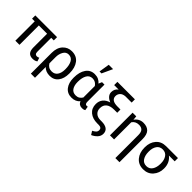

<svg xmlns="http://www.w3.org/2000/svg" viewBox="103 -1881 3169 3169"><g transform="rotate(45 1688.0 -296.0)"><path d="M545.9 -452.1H485.8V-130.9Q485.8 -95.2 498.8 -81.5Q511.7 -67.9 533.7 -67.9Q545.9 -67.9 557.6 -71.5Q569.3 -75.2 578.1 -80.6L599.6 -15.6Q577.6 -0.5 555.9 4.9Q534.2 10.3 508.3 10.3Q450.2 10.3 419.9 -24.4Q389.6 -59.1 389.6 -136.2V-452.1H196.8V0H100.6V-452.1H38.6V-528.3H545.9Z M1113.8 -244.1Q1113.8 -129.4 1060.3 -59.6Q1006.8 10.3 910.6 10.3Q863.3 10.3 826.2 -4.4Q789.1 -19 762.2 -47.4V203.1H666V-281.2V-281.7Q666 -402.3 728.8 -470.2Q791.5 -538.1 885.3 -538.1Q996.1 -538.1 1054.9 -460.7Q1113.8 -383.3 1113.8 -254.4ZM1017.6 -254.4Q1017.6 -346.7 985.4 -404.5Q953.1 -462.4 885.3 -462.4Q825.2 -462.4 793.7 -406Q762.2 -349.6 762.2 -281.2V-134.3Q780.3 -101.6 809.6 -83.3Q838.9 -64.9 881.3 -64.9Q949.2 -64.9 983.4 -114.7Q1017.6 -164.6 1017.6 -244.1Z M1653.3 -527.8V-134.8Q1653.3 -99.6 1663.3 -85.9Q1673.3 -72.3 1690.4 -72.3Q1697.8 -72.3 1704.1 -73Q1710.4 -73.7 1715.8 -75.7L1727.1 -6.3Q1712.9 3.4 1698.2 6.8Q1683.6 10.3 1665.5 10.3Q1628.9 10.3 1604.5 -5.4Q1580.1 -21 1568.4 -54.7Q1541.5 -22.5 1504.2 -6.1Q1466.8 10.3 1418.5 10.3Q1321.8 10.3 1267.1 -59.8Q1212.4 -129.9 1212.4 -244.1V-254.4Q1212.4 -381.8 1266.8 -460Q1321.3 -538.1 1419.4 -538.1Q1468.8 -538.1 1506.6 -520.5Q1544.4 -502.9 1571.3 -469.7L1596.2 -527.8ZM1308.6 -244.1Q1308.6 -164.1 1341.6 -114.5Q1374.5 -64.9 1442.9 -64.9Q1482.4 -64.9 1510.3 -82.3Q1538.1 -99.6 1557.1 -130.9V-134.8V-398.9Q1538.1 -428.2 1510 -445.3Q1481.9 -462.4 1443.8 -462.4Q1375 -462.4 1341.8 -404.1Q1308.6 -345.7 1308.6 -254.4ZM1471.7 -809.1H1573.2L1487.8 -623.5H1441.9Z M2180.2 -710.9V-635.3H2035.6Q1975.6 -631.3 1945.1 -599.6Q1914.6 -567.9 1914.6 -521Q1914.6 -475.1 1950 -449.5Q1985.4 -423.8 2060.5 -423.8H2130.4V-348.1H2060.5Q1969.2 -348.1 1921.6 -310.1Q1874 -272 1874 -197.3Q1874 -138.7 1913.1 -102.1Q1952.1 -65.4 2021 -65.4H2050.3Q2128.9 -65.4 2172.4 -34.4Q2215.8 -3.4 2215.8 59.6Q2214.8 113.8 2177 153.8Q2139.2 193.8 2085.9 216.8L2047.4 154.8Q2079.1 139.6 2102.1 118.9Q2125 98.1 2125 64Q2125 38.6 2107.9 23.9Q2090.8 9.3 2054.2 9.3H2021Q1912.6 9.3 1845.2 -46.1Q1777.8 -101.6 1777.8 -199.2Q1777.8 -270 1816.7 -318.1Q1855.5 -366.2 1929.7 -387.7Q1877 -407.2 1847.7 -441.7Q1818.4 -476.1 1818.4 -519Q1818.4 -556.6 1833.3 -586.2Q1848.1 -615.7 1877 -635.3H1772V-710.9Z M2395 -528.3 2401.4 -455.1Q2427.7 -494.6 2466.8 -516.4Q2505.9 -538.1 2555.2 -538.1Q2641.6 -538.1 2687.7 -490.5Q2733.9 -442.9 2733.9 -333.5V202.6H2637.7V-331.5Q2637.7 -401.4 2609.9 -431.9Q2582 -462.4 2525.4 -462.4Q2483.9 -462.4 2453.9 -446Q2423.8 -429.7 2405.3 -400.4V0H2309.1V-528.3Z M3368.2 -452.1H3232.9Q3278.8 -417 3303.5 -365.2Q3328.1 -313.5 3328.1 -250V-239.3Q3328.1 -136.7 3263.7 -63.2Q3199.2 10.3 3091.8 10.3Q2982.4 10.3 2918.7 -65.2Q2855 -140.6 2855 -258.3V-269Q2855 -381.8 2918.2 -454.8Q2981.4 -527.8 3090.3 -528.3H3368.2ZM2951.2 -258.3Q2951.2 -174.3 2986.6 -119.6Q3022 -64.9 3091.8 -64.9Q3160.6 -64.9 3196.3 -119.6Q3231.9 -174.3 3231.9 -258.3V-269Q3231.9 -347.7 3196 -399.9Q3160.2 -452.1 3090.8 -452.1Q3022 -452.1 2986.6 -399.9Q2951.2 -347.7 2951.2 -269Z"/></g></svg>

Font: GeogebraSans
Style: Regular
Weight: 400
Designer: Google
Version: Version 1.100140; 2013